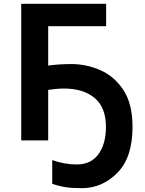

<svg xmlns="http://www.w3.org/2000/svg" viewBox="-20 -734 760 1004"><path d="M315 -271Q416 -271 475 -221.5Q534 -172 534 -70Q534 18 495 72Q456 126 381 126Q316 126 253 103V227Q287 239 321 244.5Q355 250 408 250Q514 250 593.5 170Q673 90 673 -70Q673 -191 625.5 -263Q578 -335 505 -367Q432 -399 354 -399Q286 -399 232 -391V-597H535V-714H91V0H232V-264Q246 -266 269 -268.5Q292 -271 315 -271Z"/></svg>

Font: Noto Sans UI
Style: Bold
Weight: 700
Designer: Monotype Design Team
Foundry: Monotype Imaging Inc.
Version: Version 1.901